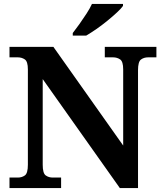

<svg xmlns="http://www.w3.org/2000/svg" viewBox="-20 -951 828 971"><path d="M28 0V-53H70Q91 -53 106 -64Q121 -75 121 -118V-600Q121 -640 105.5 -650.5Q90 -661 70 -661H28V-714H250L603 -215V-600Q603 -640 587.5 -650.5Q572 -661 552 -661H510V-714H771V-661H729Q708 -661 693 -650Q678 -639 678 -596V0H586L196 -551V-118Q196 -75 211 -64Q226 -53 247 -53H289V0ZM348 -784Q363 -803 381.5 -829Q400 -855 417.5 -882Q435 -909 445 -931H602V-921Q593 -908 571.5 -888Q550 -868 523 -846Q496 -824 468 -804.5Q440 -785 416 -771H348Z"/></svg>

Font: Noto Serif Khojki
Style: Regular
Weight: 400
Designer: Juan Bruce
Version: Version 2.002